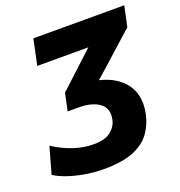

<svg xmlns="http://www.w3.org/2000/svg" viewBox="-131 -824 888 948"><g transform="rotate(-20 313.0 -350.0)"><path d="M255.5 13Q203.5 13 154.5 4.2Q105.5 -4.5 65.8 -18.5Q26 -32.5 2 -49L41 -188Q86.5 -157.5 140.8 -138.5Q195 -119.5 250 -119.5Q309.5 -119.5 340 -143.8Q370.5 -168 377.5 -203.5Q380 -216.5 380 -227.5Q380 -265.5 350.5 -287.5Q311.5 -316 242 -316H183.5L203 -407.5Q222.5 -425.5 245.5 -446.8Q268.5 -468 291 -489L388 -578.5H119.5L148 -713H625.5L602.5 -605.5Q563 -570 523 -534.5Q483 -498.5 442 -461.5L381.5 -408Q472.5 -386.5 517 -325Q547.5 -282.5 547.5 -225Q547.5 -199.5 541.5 -171Q530.5 -119.5 501 -77.8Q471.5 -36 412.8 -11.5Q354 13 255.5 13Z"/></g></svg>

Font: Heraclito
Style: Bold Italic
Weight: 700
Italic angle: -12°
Designer: Kostas Bartsokas (font) & Cristiano Sobral (main changes)
Foundry: Kostas Bartsokas (font) & Cristiano Sobral (main changes)
Version: Version 1.00;July 8, 2020;FontCreator 13.0.0.2655 64-bit